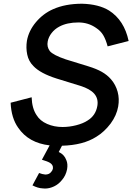

<svg xmlns="http://www.w3.org/2000/svg" viewBox="-20 -786 728 1056"><path d="M630 -200Q621.5 -151.5 588.5 -106.5Q571.5 -84 552 -65.8Q532.5 -47.5 509.5 -33.5Q437 12.5 321 15.5L303 50Q333.5 63.5 345 95Q354 116 349 145Q342 180.5 320 205Q302 227.5 277.2 239.2Q252.5 251 227 251Q218.5 251 213.5 250Q188.5 249 158.5 233.5L195 165.5Q203.5 169 212 171Q220.5 173 229 174Q251 174 261.5 159.5Q269 151.5 271 141.5V131.5Q269.5 124 265.2 118.8Q261 113.5 254 109.2Q247 105 236.2 101Q225.5 97 210.5 92.5L253 13.5Q137.5 0.5 80 -83.5Q42 -137 38.5 -221L154 -251Q156 -190 181 -153Q200 -121.5 239 -104.5Q277.5 -87.5 324 -87.5Q361 -87.5 398.5 -97Q437.5 -107 461.5 -123Q506.5 -150.5 515.5 -204Q522 -243.5 498 -271Q475 -297 423 -313.5L291.5 -354Q201.5 -382.5 163.5 -423Q137.5 -449 129.8 -485.8Q122 -522.5 128 -561.5Q138 -617 177.5 -664Q217.5 -711.5 272 -735.5Q339.5 -765.5 431.5 -765.5Q523 -763 580 -728Q663.5 -674.5 687.5 -560.5L572 -531Q562.5 -567 548.5 -591.2Q534.5 -615.5 508.5 -632.5Q465.5 -662.5 411.5 -662.5Q348.5 -662.5 306 -639.5Q280.5 -626 263.8 -604.2Q247 -582.5 242.5 -558.5Q236.5 -528.5 254 -505Q272.5 -483 341.5 -459.5L466.5 -421Q510.5 -407.5 540 -390.8Q569.5 -374 590.5 -350Q616.5 -320 627 -281.2Q637.5 -242.5 630 -200Z"/></svg>

Font: Russisch Sans SemiBold
Style: Italic
Weight: 600
Width: 4
Italic angle: -10°
Designer: Michael Sharanda (font) & Cristiano Sobral (main changes)
Foundry: Michael Sharanda
Version: Version 2.00;September 8, 2020;FontCreator 13.0.0.2681 64-bi